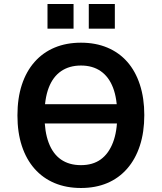

<svg xmlns="http://www.w3.org/2000/svg" viewBox="-20 -928 807 958"><path d="M151 -312V-408H626V-312ZM384 10Q311 10 252.5 -14.5Q194 -39 152.5 -86Q111 -133 89 -200Q67 -267 67 -352Q67 -438 89 -505Q111 -572 152.5 -619Q194 -666 252.5 -690.5Q311 -715 384 -715Q457 -715 515.5 -690.5Q574 -666 615 -619.5Q656 -573 678 -505.5Q700 -438 700 -354Q700 -269 678 -201.5Q656 -134 614.5 -86.5Q573 -39 515 -14.5Q457 10 384 10ZM384 -104Q443 -104 482.5 -132.5Q522 -161 543.5 -216.5Q565 -272 565 -353Q565 -436 544 -490.5Q523 -545 482.5 -573Q442 -601 384 -601Q326 -601 285 -573Q244 -545 223 -490Q202 -435 202 -352Q202 -271 223 -215.5Q244 -160 284.5 -132Q325 -104 384 -104ZM423 -785V-908H553V-785ZM217 -785V-908H347V-785Z"/></svg>

Font: Nunito Sans 7pt SemiCondensed
Style: Bold
Weight: 700
Width: 4
Designer: Vernon Adams
Foundry: Vernon Adams
Version: Version 3.101;gftools[0.9.27]